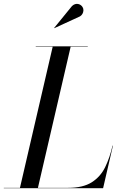

<svg xmlns="http://www.w3.org/2000/svg" viewBox="-65 -995 646 1015"><path d="M40 0 214 -750H309L135 0ZM-45 0V-2H295Q373.5 -2 419.8 -31.2Q466 -60.5 490.8 -111Q515.5 -161.5 530 -225H532L480 0ZM124 -748V-750H399V-748ZM222 -846 221 -847 315.5 -963Q323.5 -970.5 331.8 -973Q340 -975.5 347.8 -974Q355.5 -972.5 361.8 -968Q368 -963.5 371.5 -957.5Q376.5 -949.5 376 -939.8Q375.5 -930 370.8 -921.8Q366 -913.5 358 -908.5Z"/></svg>

Font: Bodoni Moda 96pt
Style: Italic
Weight: 400
Italic angle: -13°
Version: Version 2.004